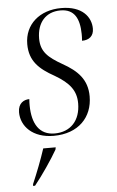

<svg xmlns="http://www.w3.org/2000/svg" viewBox="-54 -584 513 843"><g transform="rotate(-5 202.0 -162.5)"><path d="M167 10C277 10 339 -58 339 -149C339 -223 298 -264 232 -301C171 -336 140 -363 140 -421C140 -491 179 -536 244 -536C306 -536 327 -492 328 -425C328 -416 328 -406 327 -395C358 -395 379 -411 379 -444C379 -495 341 -546 248 -546C153 -546 86 -488 86 -401C86 -327 127 -289 194 -252C259 -214 286 -178 286 -123C286 -47 242 0 172 0C104 0 74 -52 73 -131C73 -140 73 -150 74 -160C51 -160 24 -147 24 -106C24 -45 74 10 167 10ZM58 213 57 221H66C100 179 145 113 169 71L171 61H116C100 110 79 164 58 213Z"/></g></svg>

Font: Noto Serif Display SemiCondensed Light
Style: Italic
Weight: 300
Width: 4
Italic angle: -12°
Designer: Monotype Design Team
Foundry: Monotype Imaging Inc.
Version: Version 2.009